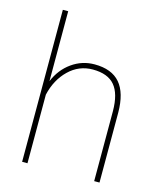

<svg xmlns="http://www.w3.org/2000/svg" viewBox="-112 -833 771 915"><g transform="rotate(15 273.5 -375.0)"><path d="M110.4 -405.3Q136.2 -466.8 186.5 -502.4Q236.8 -538.1 297.9 -538.1Q382.8 -538.1 424.1 -490Q465.3 -441.9 465.8 -344.7V0H439.5V-345.7Q439 -430.7 404.8 -471.4Q370.6 -512.2 296.4 -512.2Q228 -512.2 178 -463.6Q127.9 -415 110.4 -338.4V0H84V-750H110.4Z"/></g></svg>

Font: RobotoDraft Thin
Style: Regular
Weight: 250
Version: Version 2.001153; 2014